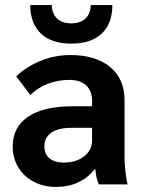

<svg xmlns="http://www.w3.org/2000/svg" viewBox="-20 -727 569 757"><path d="M30 0ZM30 -149Q30 -226 91 -267Q152 -308 265 -308H343V-329Q343 -369 319.5 -390.5Q296 -412 253 -412Q208 -412 167 -396Q126 -380 100 -352L44 -426Q85 -465 141 -487.5Q197 -510 257 -510Q357 -510 414 -463Q471 -416 471 -333V-105Q471 -82 474.5 -51Q478 -20 483 0H370Q364 -13 361 -25.5Q358 -38 356 -60H354Q297 10 201 10Q152 10 113 -10.5Q74 -31 52 -67.5Q30 -104 30 -149ZM343 -173V-223H261Q210 -223 182.5 -204Q155 -185 155 -149Q155 -119 175.5 -102.5Q196 -86 232 -86Q280 -86 311.5 -110.5Q343 -135 343 -173ZM99 -707H184Q185 -673 205 -654Q225 -635 261 -635Q297 -635 317 -654Q337 -673 338 -707H423Q423 -634 381 -594.5Q339 -555 261 -555Q184 -555 142 -594Q100 -633 99 -707Z"/></svg>

Font: Sarabun
Style: Bold
Weight: 700
Designer: Suppakit Chalermlarp | Katatrad Co.,Ltd.
Foundry: Cadson Demak Co.,Ltd.
Version: Version 1.000; ttfautohint (v1.6)